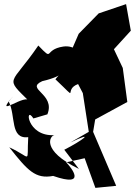

<svg xmlns="http://www.w3.org/2000/svg" viewBox="-20 -821 655 932"><path d="M391 -53 443 91 544 81 432 -181 442 -241 598 -326 576 -491 533 -582 615 -672 592 -801 459 -756 362 -657 306 -528C433 -415 403 -612 287 -595C189 -580 244 -519 166 -600C31 -402 -1 -451 123 -328C112 -377 -59 -236 44 -354L22 -329C58 -259 27 -145 117 -155C109 -22 137 -55 25 -106C114 7 152 49 238 33C405 91 327 -7 301 -33ZM382 -369 411 -181 321 -129C449 -190 378 -138 292 -94L363 -1C175 -93 224 -163 244 -165C108 -157 100 -314 142 -246L210 -266C251 -367 100 -388 185 -427C308 -455 293 -495 249 -436C372 -320 283 -385 359 -413Z"/></svg>

Font: Asimov Silicon
Style: Regular
Weight: 400
Designer: Google
Version: Version 2.000980; 2014